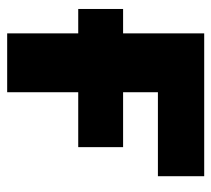

<svg xmlns="http://www.w3.org/2000/svg" viewBox="-47 -542 589 535"><g transform="rotate(90 247.5 -274.5)"><path d="M471 -549V-420H237V-323H390V-198H237V0H73V-198H5V-323H73V-549Z"/></g></svg>

Font: Noto Sans UI Extra
Style: Regular
Weight: 800
Designer: Monotype Design Team
Foundry: Monotype Imaging Inc.
Version: Version 1.901